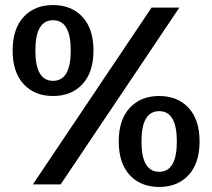

<svg xmlns="http://www.w3.org/2000/svg" viewBox="-20 -730 840 760"><path d="M306.5 -397Q263 -350 190 -350Q117 -350 73.5 -397Q30 -444 30 -530Q30 -616 73.5 -663Q117 -710 190 -710Q263 -710 306.5 -663Q350 -616 350 -530Q350 -444 306.5 -397ZM110 0 580 -700H690L220 0ZM120 -530Q120 -410 190 -410Q260 -410 260 -530Q260 -650 190 -650Q120 -650 120 -530ZM726.5 -37Q683 10 610 10Q537 10 493.5 -37Q450 -84 450 -170Q450 -256 493.5 -303Q537 -350 610 -350Q683 -350 726.5 -303Q770 -256 770 -170Q770 -84 726.5 -37ZM540 -170Q540 -50 610 -50Q680 -50 680 -170Q680 -290 610 -290Q540 -290 540 -170Z"/></svg>

Font: Scada
Style: Regular
Weight: 400
Designer: Jovanny Lemonad
Foundry: Jovanny Lemonad
Version: Version 4.100;PS 004.100;hotconv 1.0.88;makeotf.lib2.5.64775